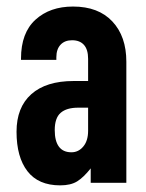

<svg xmlns="http://www.w3.org/2000/svg" viewBox="-20 -556 444 584"><path d="M364.3 -368.2V0H255.9V-43.9Q234.4 -16.6 214.8 -4.4Q195.3 7.8 163.1 7.8Q96.7 7.8 63.5 -35.2Q30.3 -78.1 30.3 -155.3Q30.3 -229.5 75.2 -269.5Q120.1 -309.6 204.1 -309.6H248V-377Q248 -405.3 235.4 -419.4Q222.7 -433.6 199.2 -433.6Q176.8 -433.6 164.1 -419.9Q151.4 -406.2 151.4 -381.8V-374H43.9V-377.9Q43.9 -456.1 87.9 -496.1Q131.8 -536.1 202.1 -536.1Q279.3 -536.1 321.8 -490.7Q364.3 -445.3 364.3 -368.2ZM248 -158.2V-228.5H217.8Q182.6 -228.5 164.6 -212.9Q146.5 -197.3 146.5 -160.2Q146.5 -127 159.2 -109.9Q171.9 -92.8 197.3 -92.8Q218.8 -92.8 233.4 -110.4Q248 -127.9 248 -158.2Z"/></svg>

Font: Altinn-DIN Condensed
Style: DINCondensed-Bold
Weight: 700
Width: 3
Designer: Charles Nix
Foundry: Altinn
Version: Version 2.00